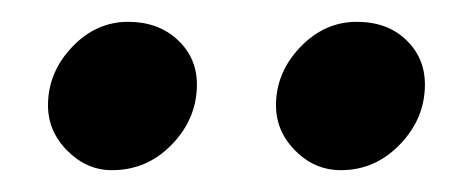

<svg xmlns="http://www.w3.org/2000/svg" viewBox="-20 -830 436 176"><path d="M292.5 -674Q268.5 -674 250.8 -691.8Q233 -709.5 233 -733.5Q233 -763.5 255.2 -786.8Q277.5 -810 307 -810Q335 -810 352.2 -793.5Q369.5 -777 369.5 -752.5Q369.5 -721.5 346.8 -697.8Q324 -674 292.5 -674ZM82.5 -674Q59.5 -674 41.8 -691.8Q24 -709.5 24 -733.5Q24 -763.5 46 -786.8Q68 -810 97.5 -810Q125 -810 142.8 -793.5Q160.5 -777 160.5 -752.5Q160.5 -721.5 137.8 -697.8Q115 -674 82.5 -674Z"/></svg>

Font: Koeln Type Sans
Style: Italic
Weight: 400
Italic angle: -7.5°
Designer: Eben Sorkin
Foundry: Eben Sorkin
Version: Version 2.001